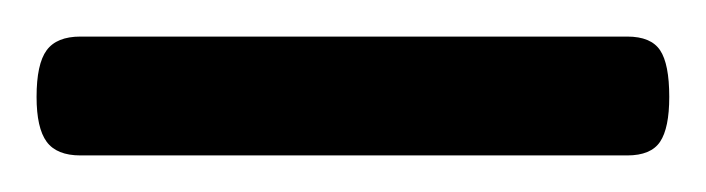

<svg xmlns="http://www.w3.org/2000/svg" viewBox="-43 43 386 105"><path d="M1 128Q-12 128 -17.5 120.5Q-23 113 -23 96Q-23 78 -17.5 70.5Q-12 63 1 63H300Q313 63 318 70.5Q323 78 323 96Q323 113 318 120.5Q313 128 300 128Z"/></svg>

Font: Playwrite US Modern Light
Style: Regular
Weight: 300
Designer: Veronika Burian, José Scaglione
Foundry: TypeTogether
Version: Version 1.003